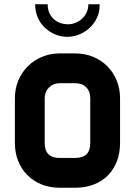

<svg xmlns="http://www.w3.org/2000/svg" viewBox="-20 -882 634 902"><path d="M544 -210Q544 -163 529 -124Q514 -85 486.5 -57.5Q459 -30 420 -15Q381 0 334 0H260Q214 0 175.5 -15.5Q137 -31 109 -59Q81 -87 65.5 -125.5Q50 -164 50 -210V-421Q50 -465 66 -503.5Q82 -542 110.5 -570.5Q139 -599 177.5 -615Q216 -631 260 -631H334Q379 -631 417.5 -615Q456 -599 484 -571Q512 -543 528 -504.5Q544 -466 544 -421ZM404 -210V-421Q404 -453 385 -472Q366 -491 334 -491H260Q230 -491 210 -471Q190 -451 190 -421V-210Q190 -140 260 -140H334Q404 -140 404 -210ZM300 -768Q319 -768 336.5 -775.5Q354 -783 367 -795.5Q380 -808 387.5 -825Q395 -842 395 -862H448V-855Q448 -825 435.5 -798.5Q423 -772 402 -752Q381 -732 353.5 -720.5Q326 -709 297 -709Q265 -709 237.5 -721Q210 -733 189 -753.5Q168 -774 156.5 -802Q145 -830 145 -862H204Q204 -820 231 -794Q258 -768 300 -768Z"/></svg>

Font: CAT North
Style: Regular
Weight: 400
Designer: Peter Wiegel
Foundry: Peter Wiegel
Version: Version 1.000